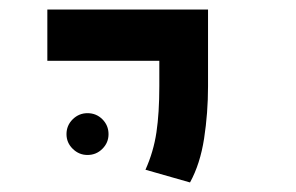

<svg xmlns="http://www.w3.org/2000/svg" viewBox="-20 -606 626 406"><path d="M381.8 -220.2 287.6 -247.1Q304.7 -285.2 310.8 -326.2Q316.9 -367.2 316.9 -423.8V-585.9H419.9V-423.8Q419.9 -367.2 411.6 -313.2Q403.3 -259.3 381.8 -220.2ZM80.1 -477.5V-585.9H419.9V-477.5ZM165 -278.3Q147 -278.3 133.8 -291.3Q120.6 -304.2 120.6 -322.3Q120.6 -340.8 133.8 -353.8Q147 -366.7 165 -366.7Q183.6 -366.7 196.5 -353.8Q209.5 -340.8 209.5 -322.3Q209.5 -304.2 196.5 -291.3Q183.6 -278.3 165 -278.3Z"/></svg>

Font: Cascadia Mono Medium
Style: Regular
Weight: 500
Monospace: yes
Designer: Aaron Bell
Foundry: Saja Typeworks
Version: Version 2407.024